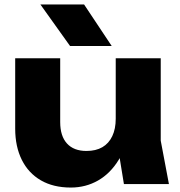

<svg xmlns="http://www.w3.org/2000/svg" viewBox="-20 -836 817 872"><path d="M301.8 15.8Q222 15.8 165.4 -17.1Q108.8 -50 78.9 -110.3Q49 -170.6 49 -251.8V-571.4H253.4V-281.4Q253.4 -218 284.3 -184.2Q315.2 -150.4 372.6 -150.4Q415.6 -150.4 444.9 -167.5Q474.2 -184.6 489.9 -217.7Q505.6 -250.8 505.6 -296.6L568.6 -263.8Q557.6 -173.2 519.5 -110.7Q481.4 -48.2 425.3 -16.2Q369.2 15.8 301.8 15.8ZM542.8 0 505.6 -228.6V-571.4H710V-197.2L747.2 0ZM361.8 -815.8 487.4 -627H298.2L163.4 -815.8Z"/></svg>

Font: Unbounded
Style: Regular
Weight: 400
Designer: Luke Prowse, Jean-Baptiste Morizot, Fátima Lázaro, Florian Runge
Foundry: NaN
Version: Version 1.701;gftools[0.9.28.dev5+ged2979d]